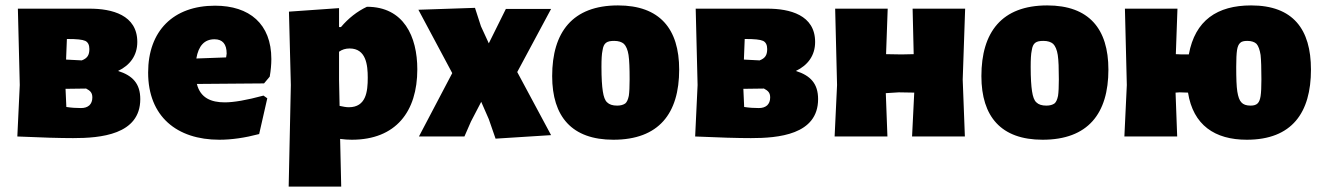

<svg xmlns="http://www.w3.org/2000/svg" viewBox="-20 -504 4877 709"><path d="M416 -242C460 -263 487 -299 487 -349C487 -449 393 -472 311 -472H46L53 -190L44 0C133 4 202 6 250 6C350 6 498 -6 498 -138C498 -195 470 -225 416 -242ZM227 -360H230C263 -360 284 -358 295 -353C305 -348 310 -338 310 -323C310 -301 303 -289 282 -281L224 -284ZM310 -115C302 -108 292 -105 279 -105C262 -105 244 -106 225 -109L222 -176L298 -177C313 -169 321 -162 321 -144C321 -131 317 -122 310 -115Z M955 -196 976 -221C980 -244 982 -266 982 -286C982 -416 901 -483 774 -483C620 -483 527 -390 527 -236C527 -74 633 12 790 12C835 12 884 5 937 -9L967 -141L953 -151C890 -134 843 -126 810 -126C760 -126 720 -142 707 -194ZM817 -306 815 -292 705 -288C713 -335 735 -359 772 -359C802 -359 817 -341 817 -306Z M1046 185H1240L1236 9C1251 11 1266 12 1279 12C1442 12 1521 -92 1521 -248C1521 -369 1471 -479 1335 -479C1299 -462 1267 -437 1239 -404H1232V-474L1047 -461L1054 -190ZM1232 -313C1243 -321 1256 -325 1271 -325C1332 -325 1338 -264 1338 -217C1338 -166 1332 -108 1268 -108C1259 -108 1247 -110 1234 -113L1232 -210Z M1756 -407 1734 -475 1525 -468 1650 -234 1527 0H1695L1719 -55L1757 -128L1785 -64L1810 8L2015 -5L1890 -238L2015 -471H1848L1785 -344Z M2262 -484C2094 -484 2019 -385 2019 -223C2019 -73 2092 12 2245 12C2413 12 2488 -85 2488 -247C2488 -398 2416 -484 2262 -484ZM2248 -353C2264 -353 2276 -349 2284 -342C2292 -334 2298 -320 2301 -301C2304 -281 2305 -251 2305 -211C2305 -184 2304 -163 2302 -150C2299 -136 2295 -127 2289 -122C2282 -117 2272 -114 2259 -114C2242 -114 2230 -118 2222 -126C2214 -133 2209 -147 2206 -167C2203 -186 2201 -216 2201 -257C2201 -284 2202 -305 2205 -318C2209 -346 2221 -353 2248 -353Z M2919 -242C2963 -263 2990 -299 2990 -349C2990 -449 2896 -472 2814 -472H2549L2556 -190L2547 0C2636 4 2705 6 2753 6C2853 6 3001 -6 3001 -138C3001 -195 2973 -225 2919 -242ZM2730 -360H2733C2766 -360 2787 -358 2798 -353C2808 -348 2813 -338 2813 -323C2813 -301 2806 -289 2785 -281L2727 -284ZM2813 -115C2805 -108 2795 -105 2782 -105C2765 -105 2747 -106 2728 -109L2725 -176L2801 -177C2816 -169 2824 -162 2824 -144C2824 -131 2820 -122 2813 -115Z M3062 0H3257L3251 -160L3299 -163L3356 -162L3348 0H3543L3535 -210L3544 -472H3350L3354 -304L3309 -303L3252 -304L3258 -472H3064L3071 -190Z M3847 -484C3679 -484 3604 -385 3604 -223C3604 -73 3677 12 3830 12C3998 12 4073 -85 4073 -247C4073 -398 4001 -484 3847 -484ZM3833 -353C3849 -353 3861 -349 3869 -342C3877 -334 3883 -320 3886 -301C3889 -281 3890 -251 3890 -211C3890 -184 3889 -163 3887 -150C3884 -136 3880 -127 3874 -122C3867 -117 3857 -114 3844 -114C3827 -114 3815 -118 3807 -126C3799 -133 3794 -147 3791 -167C3788 -186 3786 -216 3786 -257C3786 -284 3787 -305 3790 -318C3794 -346 3806 -353 3833 -353Z M4600 -484C4475 -484 4393 -429 4370 -303H4344L4322 -304L4328 -472H4134L4141 -190L4132 0H4327L4321 -162L4336 -163L4367 -162C4386 -42 4466 12 4584 12C4751 12 4821 -88 4821 -247C4821 -396 4755 -484 4600 -484ZM4598 -114C4582 -114 4571 -118 4564 -126C4557 -133 4552 -147 4549 -166C4546 -185 4545 -216 4545 -257C4545 -285 4546 -306 4548 -319C4550 -332 4554 -341 4560 -346C4565 -351 4574 -353 4586 -353C4601 -353 4613 -349 4620 -342C4627 -334 4632 -320 4635 -301C4637 -282 4638 -252 4638 -211C4638 -183 4637 -162 4635 -149C4631 -125 4623 -114 4598 -114Z"/></svg>

Font: Luna Sans Black
Style: Regular
Weight: 900
Designer: Juan Pablo del Peral
Foundry: Huerta Tipografica
Version: Version 2.001; ttfautohint (v1.5)